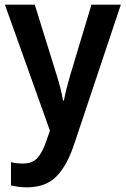

<svg xmlns="http://www.w3.org/2000/svg" viewBox="-20 -563 540 823"><path d="M1 -543H129L222 -244Q231 -216 238.5 -187Q246 -158 250 -132H254Q258 -155 265.5 -184Q273 -213 282 -244L372 -543H498L296 61Q266 149 220.5 194.5Q175 240 95 240Q74 240 57 237.5Q40 235 27 232V132Q37 135 50.5 136.5Q64 138 78 138Q119 138 140.5 114Q162 90 178 43L194 -3Z"/></svg>

Font: Noto Sans Hebrew SemiCondensed SemiBold
Style: Regular
Weight: 600
Width: 4
Designer: Monotype Design Team
Foundry: Monotype Imaging Inc.
Version: Version 2.004; ttfautohint (v1.8.4.7-5d5b)